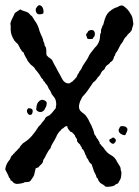

<svg xmlns="http://www.w3.org/2000/svg" viewBox="-55 -690 532 737"><path d="M66 -250Q63 -249 59 -249H57Q50 -254 48.5 -262Q47 -270 55 -275Q70 -274 70.5 -265.5Q71 -257 66 -250ZM105 -307Q113 -307 119.5 -302.5Q126 -298 124 -290Q124 -285 121 -279Q117 -273 116 -269Q109 -260 100 -260Q90 -260 84 -269Q85 -289 90.5 -296.5Q96 -304 105 -307ZM143 -255 160 -276Q158 -278 160 -283Q161 -286 161 -290Q160 -307 154.5 -314.5Q149 -322 144 -328Q140 -336 139 -339Q138 -342 136.5 -344Q135 -346 133 -348Q127 -363 123 -366Q118 -371 117 -375Q115 -377 113 -378.5Q111 -380 110 -385Q104 -389 101 -396Q99 -399 97.5 -402Q96 -405 94 -407Q86 -418 82.5 -421.5Q79 -425 77 -430Q68 -439 64 -441Q57 -449 55 -451.5Q53 -454 52 -455Q46 -468 45 -468Q41 -476 39 -479.5Q37 -483 37 -485Q36 -490 30 -492Q29 -494 28 -495.5Q27 -497 26 -499Q22 -503 21 -507Q14 -522 10 -524Q8 -526 5.5 -528.5Q3 -531 1 -533Q-14 -556 -14 -576V-592Q-15 -594 -15 -601Q-13 -607 -12 -610Q-11 -613 -10 -615Q-6 -623 -3 -629Q0 -635 2 -640Q7 -643 11.5 -646.5Q16 -650 23 -654Q29 -650 34.5 -648.5Q40 -647 45 -645Q55 -642 61 -633Q64 -631 65.5 -629.5Q67 -628 69 -626Q77 -612 85 -601Q93 -587 97 -570Q100 -562 102.5 -556.5Q105 -551 107 -547Q110 -541 112 -530Q114 -527 114.5 -525.5Q115 -524 116 -519Q116 -516 117 -514Q118 -512 120 -510Q122 -506 122.5 -500Q123 -494 123 -489Q122 -486 124 -478Q130 -470 139 -465Q145 -462 150 -449L162 -427Q165 -421 168 -415.5Q171 -410 174 -405L181 -392Q184 -385 189 -379Q194 -373 201 -371Q203 -370 207 -370Q212 -370 214 -371Q219 -376 223 -377Q228 -383 231 -385Q233 -387 234 -388.5Q235 -390 236 -391L239 -394Q242 -404 248 -411Q249 -416 255 -422Q259 -428 262 -436Q265 -441 268.5 -446Q272 -451 275 -456Q279 -461 282 -467Q285 -473 288 -479Q293 -487 298.5 -493.5Q304 -500 309 -507Q321 -517 327 -536Q329 -544 329 -552Q329 -560 333 -566Q332 -573 333.5 -577.5Q335 -582 336 -584L339 -592L341 -594Q347 -618 351.5 -627.5Q356 -637 364 -645Q369 -648 370.5 -649.5Q372 -651 373 -652Q381 -657 385 -659Q389 -661 394 -662Q405 -669 412 -669Q418 -669 423 -664Q427 -661 429.5 -658.5Q432 -656 434 -654Q436 -651 439 -648Q441 -646 442 -644Q443 -642 444 -640Q452 -630 454 -618.5Q456 -607 457 -598Q456 -593 454 -587Q453 -584 452 -581Q451 -578 451 -575Q445 -565 439 -561Q434 -557 431 -551Q424 -546 419 -535Q417 -530 413.5 -526Q410 -522 407 -517L398 -499Q396 -495 394 -492Q392 -489 389 -486Q387 -476 383 -473Q380 -456 368 -451Q366 -446 361 -443Q350 -437 347 -426Q344 -421 338 -418Q336 -416 334.5 -413Q333 -410 331 -406Q329 -403 327 -400Q325 -397 321 -394Q312 -379 303 -374Q293 -359 288 -352Q283 -345 279 -339Q275 -334 270.5 -328.5Q266 -323 261 -318Q259 -313 255.5 -307Q252 -301 250 -293Q245 -276 253 -265Q261 -257 265 -255Q268 -253 273 -248Q284 -234 287 -225L297 -206Q299 -199 301 -196Q303 -191 304.5 -186Q306 -181 307 -176Q309 -170 312 -169Q314 -164 316 -160.5Q318 -157 321 -155Q322 -152 323 -150Q324 -148 326 -146Q328 -142 328 -138Q333 -135 334 -132Q336 -128 340 -126Q350 -111 357 -104.5Q364 -98 372 -94Q387 -86 395 -68Q403 -56 405.5 -51Q408 -46 408 -43Q408 -36 411 -30Q411 -10 407 -2Q403 6 398 14Q393 16 390.5 17Q388 18 389 18Q385 23 375.5 25Q366 27 358 27Q352 27 349 26Q346 22 344 21Q342 20 341 19Q333 15 329.5 11.5Q326 8 323 3Q321 -2 320 -4.5Q319 -7 316 -8Q314 -18 309 -26Q306 -31 304.5 -36Q303 -41 301 -47Q300 -49 299 -51.5Q298 -54 298 -57Q295 -62 291 -64Q287 -69 285.5 -72.5Q284 -76 283 -78Q281 -80 280 -82Q279 -84 277 -86Q277 -93 273 -95Q271 -103 268.5 -107.5Q266 -112 264 -116Q259 -118 259 -123Q257 -128 255 -129Q253 -136 248 -139Q242 -145 241 -148Q241 -154 240.5 -155.5Q240 -157 238 -159Q232 -168 232 -171Q229 -175 227 -176.5Q225 -178 224 -180Q220 -184 216 -184Q203 -197 203 -206Q196 -206 191 -201Q188 -197 182 -195Q178 -189 178 -189L175 -187Q170 -182 168 -178Q166 -174 164 -172Q162 -166 156.5 -156Q151 -146 146 -138Q140 -128 139 -121Q131 -113 124 -99Q121 -93 118 -87Q115 -81 111 -76Q111 -67 104 -60Q96 -53 93 -48Q82 -44 82 -44Q78 -28 77 -22.5Q76 -17 73 -12Q71 -10 70 -7.5Q69 -5 67 -3Q65 0 63.5 2Q62 4 60 6Q56 8 52.5 8.5Q49 9 46 9Q43 9 40 9.5Q37 10 35 12Q21 16 9 16Q-2 14 -5 9Q-7 7 -9 5Q-11 3 -14 3Q-16 -7 -21 -9Q-21 -12 -23 -16L-35 -40Q-33 -53 -28.5 -61.5Q-24 -70 -17 -78Q-12 -91 -9 -93Q-5 -95 -4 -99Q1 -101 3 -106Q12 -114 13 -116Q15 -120 19 -121Q20 -126 26 -132L33 -140Q53 -152 67 -168Q81 -184 93 -204L100 -211Q104 -215 105 -218Q110 -223 112 -226Q114 -229 116 -231Q118 -236 121 -239.5Q124 -243 132 -246Q134 -247 135 -247.5Q136 -248 138 -250Q139 -253 143 -255ZM383 -161 389 -155Q391 -150 387.5 -144.5Q384 -139 379 -138Q374 -138 367 -145Q362 -152 367 -156Q371 -157 375 -160Q377 -162 379 -162Q381 -162 381.5 -161.5Q382 -161 383 -161ZM400 -192 401 -193Q404 -201 405.5 -203Q407 -205 412 -206Q419 -206 424.5 -204.5Q430 -203 434 -196V-190Q432 -184 430.5 -181Q429 -178 428 -176Q427 -171 422 -171Q421 -171 415 -173Q403 -178 401 -186ZM111 -638Q104 -635 97 -635Q89 -635 86 -639.5Q83 -644 82 -650Q82 -658 84 -659Q88 -666 91 -668Q94 -670 96 -670Q101 -670 106 -665Q110 -660 111.5 -652.5Q113 -645 111 -638ZM280 -542Q278 -548 278 -549L275 -556Q277 -562 280 -564L284 -571Q290 -575 297 -575Q302 -575 306 -571L309 -564V-557Q309 -552 306 -549Q303 -547 301 -541Q296 -540 286 -540Z"/></svg>

Font: Black And White Picture
Style: Regular
Weight: 400
Designer: AsiaSoft Inc.
Foundry: AsiaSoft Inc.
Version: Version 1.64